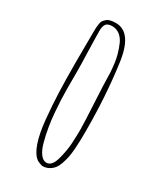

<svg xmlns="http://www.w3.org/2000/svg" viewBox="-191 -827 773 908"><g transform="rotate(30 195.5 -373.0)"><path d="M233.9 -1.5Q249 -9.8 258.8 -22.2Q268.6 -34.7 275.9 -55.2Q282.7 -75.7 286.6 -95Q290.5 -114.3 292.5 -142.1Q294.4 -167 294.9 -190.2Q295.4 -213.4 295.4 -240.2Q295.4 -428.7 272.9 -593.3Q253.4 -752.9 163.6 -752.9Q127.4 -752.9 113.8 -739.7Q105 -731.9 100.8 -725.3Q96.7 -718.8 95.2 -707.5Q93.3 -695.3 92.8 -686.8Q92.3 -678.2 92.3 -666Q92.3 -621.6 91.8 -585.9Q91.3 -550.3 91.3 -505.9Q91.3 -401.9 94 -332.5Q96.7 -263.2 103.5 -191.9Q118.2 -43.5 167.5 -5.9Q170.9 -2.9 183.3 2Q195.8 6.8 199.7 6.8Q218.3 6.8 233.9 -1.5ZM198.2 -716.8Q214.8 -703.6 225.1 -681.2Q235.4 -658.7 244.1 -627.4Q253.9 -591.8 257.3 -531.7Q257.8 -522.5 257.8 -508.3Q257.8 -478 263.7 -371.1Q269.5 -263.7 269.5 -231.4Q269.5 -203.1 267.1 -157.2Q264.2 -110.8 250.5 -63Q244.1 -40.5 233.4 -28.3Q222.7 -16.1 208.5 -16.1Q189.9 -16.1 174.8 -35.9Q159.7 -55.7 150.4 -89.8Q130.9 -161.1 124.5 -240.2Q118.7 -314 118.7 -364.3V-461.9Q118.7 -500.5 116.7 -555.7Q114.3 -625 114.3 -648.9V-666Q113.8 -673.3 113.8 -681.6Q113.8 -707.5 123 -719.5Q132.3 -731.4 156.2 -731.4Q179.7 -731.4 198.2 -716.8Z"/></g></svg>

Font: Amatica SC
Style: Regular
Weight: 400
Version: Version 2.000